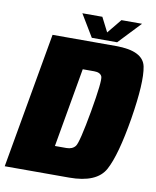

<svg xmlns="http://www.w3.org/2000/svg" viewBox="-116 -872 767 941"><g transform="rotate(10 267.0 -402.0)"><path d="M-27.5 0H293Q430 0 471 -75.5Q512 -151 543 -338Q573 -523.5 558 -599.2Q543 -675 407 -675H91.5ZM197.5 -140.5 266.5 -534.5H323.5Q353.5 -534.5 362 -516Q370.5 -497.5 342.5 -338Q314 -178.5 299.2 -159.5Q284.5 -140.5 254.5 -140.5ZM283.5 -694H409.5L514 -804.5H411.5L353 -733L316.5 -804.5H217Z"/></g></svg>

Font: Anybody Condensed Black
Style: Italic
Weight: 900
Width: 3
Italic angle: -10°
Version: Version 1.113;gftools[0.9.25]